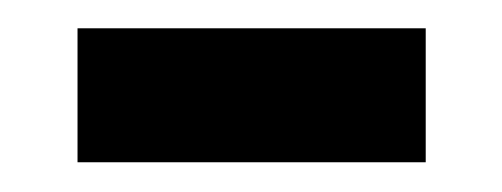

<svg xmlns="http://www.w3.org/2000/svg" viewBox="-20 -650 348 133"><path d="M33.7 -537.6V-630.4H274.9V-537.6Z"/></svg>

Font: Open Sans SemiCondensed SemiBold
Style: Regular
Weight: 600
Width: 4
Designer: Monotype Design Team
Foundry: Monotype Imaging Inc.
Version: Version 3.000